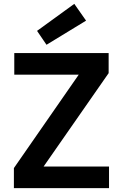

<svg xmlns="http://www.w3.org/2000/svg" viewBox="-20 -975 637 995"><path d="M52 0V-104L388 -588H54V-700H543V-596L206 -112H545V0ZM221 -743 172 -815 365 -955 426 -868Z"/></svg>

Font: DM Sans 9pt
Style: Bold
Weight: 700
Designer: Colophon Foundry, Jonny Pinhorn
Foundry: Colophon Foundry
Version: Version 4.004;gftools[0.9.30]